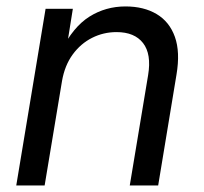

<svg xmlns="http://www.w3.org/2000/svg" viewBox="-20 -568 624 588"><path d="M169.9 -319.8 116.7 0H29.8L119.6 -541H203.1L182.1 -409.7L167.5 -412.6Q204.1 -485.8 253.9 -517.1Q303.7 -548.3 364.3 -548.3Q420.4 -548.3 459.7 -524.9Q499 -501.5 515.6 -455.1Q532.2 -408.7 520.5 -339.4L464.4 0H377.4L433.6 -337.9Q444.3 -402.3 418.2 -436Q392.1 -469.7 336.9 -469.7Q296.9 -469.7 262 -452.1Q227.1 -434.6 202.6 -401.1Q178.2 -367.7 169.9 -319.8Z"/></svg>

Font: Inter 17pt
Style: Italic
Weight: 400
Italic angle: -9.3988°
Version: Version 4.001;git-66647c0bb